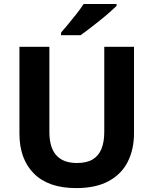

<svg xmlns="http://www.w3.org/2000/svg" viewBox="-20 -954 787 984"><path d="M666.8 -271.5Q666.8 -187.8 634.4 -124.3Q602 -60.8 536.2 -25.4Q470.4 10 370.5 10Q228.4 10 154 -64.3Q79.6 -138.7 79.6 -269.9V-714H233.1V-277.8Q233.1 -197.6 268.6 -158.1Q304.1 -118.6 374.3 -118.6Q424.1 -118.6 454.8 -136.9Q485.5 -155.3 500 -191Q514.4 -226.7 514.4 -278.8V-714H666.8ZM577.4 -923.6Q563 -909.6 539.9 -889.3Q516.8 -869 489.8 -847.5Q462.9 -826 437.6 -806.5Q412.2 -787 393 -773.6H292.9V-786.8Q309.1 -805.8 330.6 -831.5Q352 -857.2 373.3 -884.4Q394.6 -911.6 408.6 -933.6H577.4Z"/></svg>

Font: Noto Sans Khmer
Style: Regular
Weight: 400
Designer: Danh Hong and the Monotype Design Team
Foundry: Monotype Imaging Inc.
Version: Version 2.003